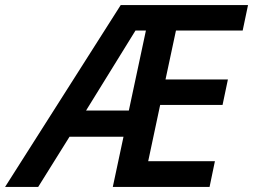

<svg xmlns="http://www.w3.org/2000/svg" viewBox="-79 -734 994 754"><path d="M-59 0 395 -714H895L874 -614H612L571 -422H816L795 -322H550L503 -101H765L744 0H364L406 -197H194L71 0ZM259 -300H427L494 -614H453Z"/></svg>

Font: Noto Sans UI Medium
Style: Italic
Weight: 500
Italic angle: -12°
Designer: Monotype Design Team
Foundry: Monotype Imaging Inc.
Version: Version 1.901